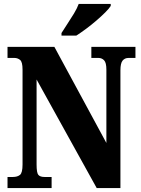

<svg xmlns="http://www.w3.org/2000/svg" viewBox="-20 -951 712 971"><path d="M18 0V-56H45Q68 -56 81 -66.5Q94 -77 94 -119V-599Q94 -638 81.5 -648Q69 -658 53 -658H18V-714H255L518 -228V-599Q518 -634 506.5 -646Q495 -658 478 -658H442V-714H665V-658H630Q611 -658 600 -644.5Q589 -631 589 -595V0H469L165 -549V-119Q165 -77 174 -66.5Q183 -56 205 -56H241V0ZM291 -784Q304 -805 321 -830.5Q338 -856 354 -882.5Q370 -909 378 -931H540V-921Q532 -908 512.5 -888.5Q493 -869 467.5 -847Q442 -825 415 -805Q388 -785 366 -771H291Z"/></svg>

Font: Noto Serif Tamil ExtraCondensed Black
Style: Regular
Weight: 900
Width: 2
Designer: Indian Type Foundry, Tom Grace, and the Monotype Design Team
Foundry: Monotype Imaging Inc.
Version: Version 2.004; ttfautohint (v1.8.4.7-5d5b)